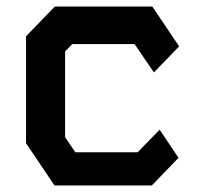

<svg xmlns="http://www.w3.org/2000/svg" viewBox="-20 -570 640 590"><path d="M148.5 -550 60 -458.5V-130L147.5 0H446.5L528.5 -85L470.5 -171.5L403 -102H211.5L180 -148.5V-412L202 -434.5H393.5L453 -347.5L530.5 -427.5L448 -550Z"/></svg>

Font: Kode
Style: Regular
Weight: 400
Monospace: yes
Designer: Isa Ozler
Foundry: Kadena LLC
Version: Version 1.000;gftools[0.9.28]